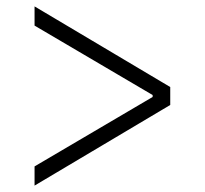

<svg xmlns="http://www.w3.org/2000/svg" viewBox="-20 -588 640 600"><path d="M88 -68 457 -285V-291L88 -508V-568L512 -316V-260L88 -8Z"/></svg>

Font: Plexus Sans Light
Style: Regular
Weight: 300
Version: Version 2.001;PS 002.001;hotconv 1.0.70;makeotf.lib2.5.58329